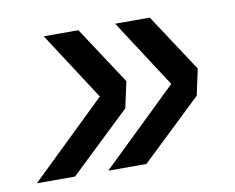

<svg xmlns="http://www.w3.org/2000/svg" viewBox="-54 -544 654 535"><g transform="rotate(-10 273.5 -276.0)"><path d="M212 -76 456 -312 450 -248 302 -476H400L507 -313L491 -239L320 -76ZM10 -76 254 -312 248 -248 100 -476H198L305 -313L289 -239L118 -76Z"/></g></svg>

Font: Geist
Style: Italic
Weight: 400
Italic angle: -12°
Designer: Basement.studio, Andrés Briganti, Mateo Zaragoza
Foundry: Basement.studio, Vercel, Andrés Briganti, Guido Ferreyra, Mateo Zaragoza
Version: Version 1.500